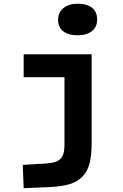

<svg xmlns="http://www.w3.org/2000/svg" viewBox="-20 -766 654 1022"><path d="M289.1 -661.1Q289.1 -699.2 317.1 -722.7Q345.2 -746.1 393.1 -746.1Q443.4 -746.1 470.2 -724.6Q497.1 -703.1 497.1 -662.1Q497.1 -622.1 469 -600.1Q440.9 -578.1 392.1 -578.1Q343.3 -578.1 316.2 -599.6Q289.1 -621.1 289.1 -661.1ZM467.8 -5.9Q467.8 62 456.3 105.2Q444.8 148.4 417 175.8Q389.2 203.1 347.4 215.1Q305.7 227.1 240.2 230L106 235.8L101.1 111.8L229 104Q281.7 100.6 302.5 78.9Q323.2 57.1 323.2 6.8V-355H106V-477.1H467.8Z"/></svg>

Font: IntelOne Mono Bold
Style: Regular
Weight: 700
Designer: Fred Shallcrass
Foundry: Frere-Jones Type LLC
Version: Version 1.200;hotconv 1.1.0;makeotfexe 2.6.0;FJTRelease1.2